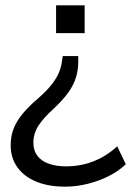

<svg xmlns="http://www.w3.org/2000/svg" viewBox="-20 -510 501 719"><path d="M223 189Q162 189 116.5 170.5Q71 152 45.5 117Q20 82 20 34Q20 -1 31.5 -29.5Q43 -58 65.5 -85Q88 -112 121 -140Q153 -168 171.5 -191Q190 -214 199.5 -235.5Q209 -257 212 -280L215 -300H273V-277Q273 -247 264 -218.5Q255 -190 235 -162.5Q215 -135 182 -104Q143 -69 124 -39.5Q105 -10 105 25Q105 54 120.5 74Q136 94 164 103.5Q192 113 227 113Q281 113 329 94.5Q377 76 419 38L451 105Q424 131 387 149.5Q350 168 308 178.5Q266 189 223 189ZM190 -386V-490H297V-386Z"/></svg>

Font: Nunito Sans 10pt
Style: Regular
Weight: 400
Designer: Vernon Adams
Foundry: Vernon Adams
Version: Version 3.101;gftools[0.9.27]